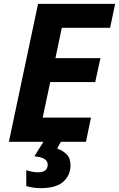

<svg xmlns="http://www.w3.org/2000/svg" viewBox="-20 -734 616 994"><path d="M26 0 177 -714H576L550 -590H300L267 -433H500L473 -309H240L201 -125H451L425 0ZM190 240Q167 240 147 236.5Q127 233 116 229V147Q127 151 143.5 154.5Q160 158 177 158Q227 158 227 118Q227 101 211.5 90Q196 79 158 75L205 0H295L276 35Q305 45 325 65Q345 85 345 122Q345 172 308.5 206Q272 240 190 240Z"/></svg>

Font: Noto IKEA Latin
Style: Bold Italic
Weight: 700
Italic angle: -12°
Designer: Monotype Design Team
Foundry: Monotype Imaging Inc.
Version: Version 1.0